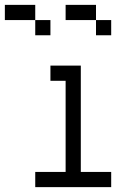

<svg xmlns="http://www.w3.org/2000/svg" viewBox="-20 -770 540 790"><path d="M437.5 0V-62.5H312.5V-500H187.5V-437.5H250Q250 -437.5 250 -62.5H125V0ZM187.5 -625V-687.5H125V-625ZM437.5 -625V-687.5H375V-625ZM125 -687.5V-750H0V-687.5ZM375 -687.5V-750H250V-687.5Z"/></svg>

Font: BFUnifontExMono
Style: Regular
Weight: 500
Version: Version 15.0.06